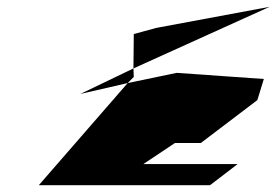

<svg xmlns="http://www.w3.org/2000/svg" viewBox="-20 -732 812 564"><path d="M94 -188H597L678 -250H401L494 -312H570L736 -438L755 -500L499 -518L355 -488ZM216 -456 372 -531 373 -506 355 -488ZM373 -632 372 -531 772 -712 439 -650Z"/></svg>

Font: bitstorm
Style: exextobl
Weight: 400
Version: Version 0.2